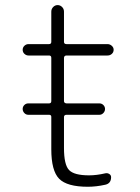

<svg xmlns="http://www.w3.org/2000/svg" viewBox="-20 -710 540 740"><path d="M88.9 -311.5H168.9Q177.7 -311.5 177.7 -320.3V-487.3Q177.7 -496.1 168.9 -496.1H89.8Q81.1 -496.1 74.2 -502.4Q67.4 -508.8 67.4 -518.1Q67.4 -527.3 74.2 -533.7Q81.1 -540 89.8 -540H168.9Q177.7 -540 177.7 -548.8V-665Q177.7 -675.8 185.1 -683.1Q192.4 -690.4 202.1 -690.4Q211.9 -690.4 219.2 -683.1Q226.6 -675.8 226.6 -665V-548.8Q226.6 -540 236.3 -540H394.5Q403.3 -540 410.6 -533.7Q418 -527.3 418 -518.1Q418 -508.8 411.1 -502.4Q404.3 -496.1 394.5 -496.1H236.3Q227.5 -496.1 226.6 -487.3V-320.3Q226.6 -312.5 236.3 -311.5H363.3Q372.1 -311.5 378.4 -305.2Q384.8 -298.8 384.8 -290Q384.8 -281.2 378.4 -274.4Q372.1 -267.6 363.3 -267.6H236.3Q227.5 -267.6 226.6 -259.8V-139.6Q226.6 -75.2 246.1 -54.7Q265.6 -34.2 323.2 -34.2Q352.5 -34.2 385.7 -42Q393.6 -43.9 400.9 -39.6Q408.2 -35.2 408.2 -27.3Q408.2 -2.9 385.7 2Q350.6 9.8 318.4 9.8Q238.3 9.8 208 -21Q177.7 -51.8 177.7 -134.8V-259.8Q177.7 -267.6 168.9 -267.6H88.9Q80.1 -267.6 73.7 -274.4Q67.4 -281.2 67.4 -290Q67.4 -298.8 73.7 -305.2Q80.1 -311.5 88.9 -311.5Z"/></svg>

Font: Rounded Mgen+ 2m light
Style: Regular
Weight: 200
Designer: [Source Han Sans]
Ryoko NISHIZUKA  (kana & ideographs); Paul D. Hunt (Latin, Greek & Cyrillic); Wenlong ZHANG  (bopomofo
Version: Version 1.059.20150602